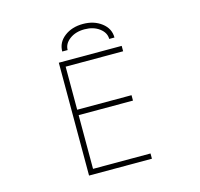

<svg xmlns="http://www.w3.org/2000/svg" viewBox="-128 -1067 1256 1207"><g transform="rotate(-15 500.0 -463.5)"><path d="M339.8 -32.2H713.9V2H304.7V-732.4H713.9V-697.3H339.8V-417H693.4V-381.8H339.8ZM683.6 -794.9H649.4Q649.4 -835.9 610.8 -864.7Q572.3 -893.6 514.2 -893.6Q456.1 -893.6 417.5 -864.7Q378.9 -835.9 378.9 -794.9H343.8Q343.8 -853.5 392.6 -891.1Q441.4 -928.7 513.7 -928.7Q585 -928.7 634.3 -891.1Q683.6 -853.5 683.6 -794.9Z"/></g></svg>

Font: GenEi Gothic M ExtraLight
Style: Regular
Weight: 200
Designer: o_tamon (Modified); [Source Han Sans]
Ryoko NISHIZUKA  (kana & ideographs); Paul D. Hunt (Latin, Greek & Cyrillic); Wenl
Version: Version 1.1a;Original Version 1.004